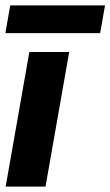

<svg xmlns="http://www.w3.org/2000/svg" viewBox="-23 -693 410 713"><path d="M-2 0H146L234 -500H86ZM-3 -570H349L367 -673H15Z"/></svg>

Font: Uncut Sans
Style: Bold Italic
Weight: 700
Italic angle: -10°
Designer: Kasper Nordkvist
Foundry: Uncut Type
Version: Version 1.111;FEAKit 1.0